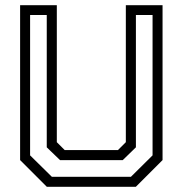

<svg xmlns="http://www.w3.org/2000/svg" viewBox="-20 -720 704 740"><path d="M160.5 0 57.5 -103V-700H199V-172L229.5 -141.5H434.5L465 -172V-700H606.5V-103L503.5 0ZM180 -38.5H484.5L568 -121.2V-662.2H503.8V-152.2L453 -102.8H211.5L160.2 -152.2V-662.2H96V-121.2Z"/></svg>

Font: Tourney Thin
Style: Regular
Weight: 100
Designer: Tyler Finck
Foundry: Etcetera Type Co
Version: Version 1.015